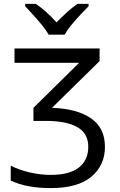

<svg xmlns="http://www.w3.org/2000/svg" viewBox="-20 -965 623 995"><path d="M496.1 -713.9V-648.4L249.5 -406.2Q377.9 -401.9 450.9 -352.3Q523.9 -302.7 523.9 -203.6Q523.9 -109.4 454.1 -49.8Q384.3 9.8 241.2 9.8Q183.1 9.8 131.6 0.7Q80.1 -8.3 35.6 -29.3V-106Q81.5 -83.5 136.2 -71Q190.9 -58.6 242.2 -58.6Q339.8 -58.6 388.7 -96.9Q437.5 -135.3 437.5 -204.6Q437.5 -273.4 381.1 -305.9Q324.7 -338.4 218.8 -338.4H153.3V-406.2L390.1 -639.6H55.2V-713.9ZM232.4 -785.2Q219.7 -807.6 197.8 -834.5Q175.8 -861.3 152.1 -887.5Q128.4 -913.6 110.4 -932.6V-944.8H166Q192.4 -926.8 220.5 -901.6Q248.5 -876.5 272.9 -849.1Q299.3 -876.5 327.1 -901.6Q355 -926.8 381.3 -944.8H439V-932.6Q419.9 -913.6 395.5 -887.5Q371.1 -861.3 349.1 -834.5Q327.1 -807.6 314.9 -785.2Z"/></svg>

Font: Open Sans
Style: Regular
Weight: 400
Designer: Monotype Design Team
Foundry: Monotype Imaging Inc.
Version: Version 3.000; ttfautohint (v1.8.4)